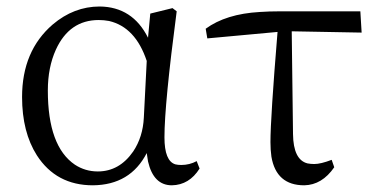

<svg xmlns="http://www.w3.org/2000/svg" viewBox="-20 -548 1144 582"><path d="M416 -191.4 424.8 -363.3Q390.6 -465.8 310.5 -484.4Q294.9 -487.3 279.3 -487.3Q190.4 -487.3 149.4 -397.5Q125 -343.8 125 -273.4Q125 -104.5 207 -48.8Q238.3 -28.3 276.4 -28.3Q341.8 -28.3 383.8 -88.9Q413.1 -132.8 416 -191.4ZM576.2 -59.6 585 -37.1Q553.7 12.7 501 13.7Q445.3 13.7 428.7 -58.6Q426.8 -70.3 424.8 -84Q375 12.7 261.7 13.7Q150.4 13.7 91.8 -77.1Q46.9 -147.5 46.9 -253.9Q46.9 -393.6 139.6 -473.6Q204.1 -528.3 282.2 -528.3Q381.8 -527.3 428.7 -433.6L435.5 -506.8L502.9 -523.4L515.6 -513.7Q478.5 -232.4 478.5 -131.8Q478.5 -59.6 511.7 -49.8Q519.5 -47.9 529.3 -47.9Q554.7 -47.9 576.2 -59.6Z M864.3 -453.1 868.2 -141.6Q869.1 -63.5 912.1 -52.7Q921.9 -50.8 932.6 -50.8Q952.1 -50.8 985.4 -63.5L993.2 -41Q956.1 12.7 902.3 13.7Q817.4 13.7 802.7 -73.2Q799.8 -93.8 799.8 -117.2Q799.8 -189.5 821.3 -451.2L608.4 -431.6L603.5 -460.9Q665 -505.9 767.6 -511.7Q794.9 -513.7 830.1 -513.7H1072.3L1076.2 -449.2Z"/></svg>

Font: GenYoMin JP Regular
Style: Regular
Weight: 400
Version: Version 1.001;PS 1;hotconv 16.6.51;makeotf.lib2.5.65220 DEVE